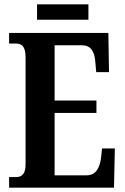

<svg xmlns="http://www.w3.org/2000/svg" viewBox="-20 -866 575 886"><path d="M151 -775H388V-846H151ZM22 0H506L510 -181H451L446 -136C440 -92 423 -57 380 -57H232V-345H425V-402H232V-657H358C401 -657 417 -626 420 -578L424 -533H483L480 -714H22V-665H52C77 -665 98 -657 98 -601V-108C98 -64 82 -49 54 -49H22Z"/></svg>

Font: Noto Serif Tamil ExtraCondensed
Style: Bold Italic
Weight: 700
Width: 2
Italic angle: -12°
Designer: Indian Type Foundry, Tom Grace, and the Monotype Design Team
Foundry: Monotype Imaging Inc.
Version: Version 2.003